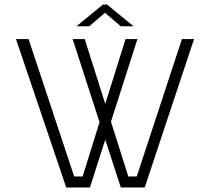

<svg xmlns="http://www.w3.org/2000/svg" viewBox="-20 -821 920 841"><path d="M270 0H374L441 -209L509 0H614L830 -650H777L579 -48H542L466 -288L582 -650H530L441 -366L351 -650H298L416 -286L342 -48H305L105 -650H50ZM315 -706H371L440 -765L509 -706H565L449 -801H431Z"/></svg>

Font: Grotesk 01 Extrafine
Style: Bold
Weight: 400
Designer: Frank Adebiaye, contributions by Jérémy Landes, Ariel Martín Pérez
Foundry: Velvetyne Type Foundry
Version: Version 3.000;Glyphs 3.1.2 (3150)